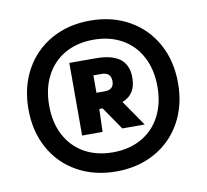

<svg xmlns="http://www.w3.org/2000/svg" viewBox="-71 -827 831 771"><g transform="rotate(-10 344.0 -441.5)"><path d="M648.5 -441Q648.5 -351 610 -281.2Q571.5 -211.5 502.2 -172.8Q433 -134 343.5 -134Q254 -134 184.8 -172.8Q115.5 -211.5 77 -281.2Q38.5 -351 38.5 -441Q38.5 -531 77 -601Q115.5 -671 184.8 -710Q254 -749 343.5 -749Q433 -749 502.2 -710Q571.5 -671 610 -601Q648.5 -531 648.5 -441ZM564.5 -441Q564.5 -510.5 537.2 -562.5Q510 -614.5 460 -642.8Q410 -671 343.5 -671Q277 -671 227.2 -642.8Q177.5 -614.5 150.2 -562.5Q123 -510.5 123 -441Q123 -372 150.2 -320.2Q177.5 -268.5 227.2 -240.2Q277 -212 343.5 -212Q410 -212 460 -240.2Q510 -268.5 537.2 -320.2Q564.5 -372 564.5 -441ZM415.5 -404.5 487.5 -300H396.5L332.5 -393H319L316 -300H232.5V-596H339.5Q406.5 -596 439 -570.8Q471.5 -545.5 471.5 -494Q471.5 -460 457.8 -437.8Q444 -415.5 415.5 -404.5ZM319 -459H352.5Q390.5 -459 390.5 -494Q390.5 -512 380.8 -521Q371 -530 352.5 -530H319Z"/></g></svg>

Font: Encode Sans Semi Condensed Black
Style: Regular
Weight: 900
Width: 4
Designer: Multiple Designers
Foundry: Impallari Type
Version: Version 2.000